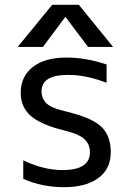

<svg xmlns="http://www.w3.org/2000/svg" viewBox="-20 -778 539 810"><path d="M457 -580.1H351.6L255.9 -707L161.1 -580.1H54.7L200.2 -757.8H312.5ZM244.1 -60.5Q359.4 -60.5 359.4 -135.7Q359.4 -168.9 336.4 -190.9Q313.5 -212.9 248 -228.5Q152.3 -252 109.9 -289.1Q67.4 -326.2 67.4 -386.7Q67.4 -455.1 118.2 -495.1Q168.9 -535.2 259.8 -535.2Q342.8 -535.2 429.7 -505.9V-428.7Q341.8 -462.9 265.6 -461.9Q155.3 -461.9 155.3 -392.6Q155.3 -361.3 176.8 -341.3Q198.2 -321.3 258.8 -307.6Q365.2 -282.2 406.2 -244.6Q447.3 -207 447.3 -135.7Q447.3 -65.4 395 -26.9Q342.8 11.7 250 11.7Q158.2 11.7 78.1 -23.4V-101.6Q164.1 -60.5 244.1 -60.5Z"/></svg>

Font: Nasu
Style: Regular
Weight: 400
Designer: Ryoko NISHIZUKA (kana &amp; ideographs); Paul D. Hunt (Latin, Greek &amp; Cyrillic); Wenlong ZHANG (bopomofo); Sandoll C
Version: Version 2014.1215